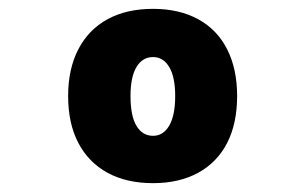

<svg xmlns="http://www.w3.org/2000/svg" viewBox="-20 -729 690 434"><path d="M134 -512Q134 -573 157 -617.5Q180 -662 223 -685.5Q266 -709 326 -709Q385 -709 428 -685.5Q471 -662 493.5 -617.5Q516 -573 516 -512Q516 -450 493.5 -406Q471 -362 428 -338.5Q385 -315 326 -315Q266 -315 223 -338.5Q180 -362 157 -406Q134 -450 134 -512ZM326 -422Q349 -422 362.5 -445Q376 -468 376 -512Q376 -555 362.5 -577.5Q349 -600 326 -600Q302 -600 288.5 -577.5Q275 -555 275 -512Q275 -467 288.5 -444.5Q302 -422 326 -422Z"/></svg>

Font: Azeret Mono Black
Style: Regular
Weight: 900
Designer: Martin Vácha
Foundry: Displaay
Version: Version 1.000; Glyphs 3.0.3, build 3074